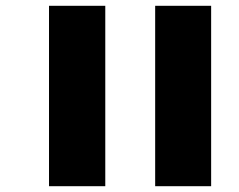

<svg xmlns="http://www.w3.org/2000/svg" viewBox="-20 -642 825 662"><path d="M149 0V-622H343V0ZM515 0V-622H708V0Z"/></svg>

Font: Sarpanch ExtraBold
Style: Regular
Weight: 800
Designer: Manushi Parikh (Devanagari and Latin), Jyotish Sonowal (Devanagari)
Foundry: Indian Type Foundry
Version: Version 2.004;PS 1.0;hotconv 1.0.78;makeotf.lib2.5.61930; tt